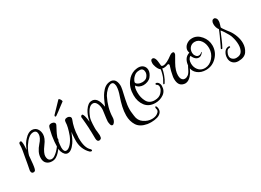

<svg xmlns="http://www.w3.org/2000/svg" viewBox="-24 -800 1827 1346"><g transform="rotate(-30 889.0 -126.5)"><path d="M35 -2Q18 -2 18 -24Q18 -30 19 -31L28 -78Q30 -89 32 -101Q34 -113 36 -124Q41 -150 45 -174Q49 -198 49 -219V-221Q49 -228 53 -232Q57 -236 62 -236Q70 -236 71 -226Q72 -221 72.5 -215.5Q73 -210 73 -203Q73 -196 72.5 -186.5Q72 -177 71 -163Q83 -192 92.5 -207Q102 -222 114 -234Q143 -266 172 -266Q202 -264 215 -242Q226 -225 226 -201Q226 -169 196 -130Q178 -106 170 -88Q162 -70 162 -59Q162 -32 177 -23Q181 -22 184 -20.5Q187 -19 191 -19Q205 -19 218.5 -28.5Q232 -38 242 -48Q253 -59 266.5 -76.5Q280 -94 291 -119Q294 -125 297 -125Q303 -125 300 -114Q289 -88 274.5 -68Q260 -48 248 -35Q237 -23 222 -13.5Q207 -4 187 -4Q161 -4 144.5 -19Q128 -34 128 -62Q128 -88 139.5 -111Q151 -134 168 -153Q200 -188 200 -217Q200 -247 172 -247Q152 -247 133 -231Q114 -215 95 -186Q84 -168 77 -151.5Q70 -135 66 -120L60 -55Q55 -9 46 -5Q40 -2 35 -2Z M460 73Q455 73 447 67Q425 46 412.5 15Q400 -16 402 -57L403 -77Q403 -83 404 -93Q405 -103 407 -116Q387 -65 371 -42Q354 -18 339 -8Q326 2 311 2Q285 2 271 -37Q267 -48 267 -74Q267 -93 269 -114.5Q271 -136 275 -161Q280 -184 283.5 -200.5Q287 -217 291 -226Q296 -238 314 -238Q321 -238 333 -233Q341 -227 341 -218Q341 -214 338 -208L324 -181Q321 -175 317.5 -168.5Q314 -162 311 -155Q300 -132 295.5 -107Q291 -82 290 -56Q290 -19 311 -19Q328 -19 349 -42Q369 -65 382 -97Q405 -160 405 -193Q405 -218 431 -218Q442 -218 449 -212Q457 -207 457 -197L455 -188Q444 -161 437.5 -130Q431 -99 430 -64Q429 -61 429 -57V-50Q429 27 461 56Q467 60 467 67Q467 73 460 73ZM372 -266Q366 -262 363 -264Q360 -266 360 -269Q360 -274 364 -278Q382 -296 404.5 -320Q427 -344 440 -357Q444 -361 449.5 -355Q455 -349 458.5 -340.5Q462 -332 458 -330Q449 -324 432.5 -311Q416 -298 399 -285.5Q382 -273 372 -266Z M928 106Q920 106 912 105.5Q904 105 896 104Q840 94 818 59Q796 24 796 -22Q796 -55 804 -90.5Q812 -126 824 -160Q840 -204 840 -234V-240Q839 -241 839 -244Q836 -269 818 -269Q802 -269 779 -249Q759 -230 748 -210Q710 -135 708 -61Q708 -41 698 -25Q689 -12 681 -12Q670 -12 666.5 -27Q663 -42 663 -51Q663 -63 672 -126Q673 -132 673.5 -137.5Q674 -143 674 -148Q674 -174 663 -194Q653 -213 635 -213Q599 -213 571 -140Q563 -120 562 -61V-48Q562 -44 562.5 -39Q563 -34 564 -29Q567 -7 567 4Q567 23 560 30Q552 35 546 35Q529 35 528 10L527 -47Q526 -58 526 -65Q526 -72 526 -76Q525 -98 523 -119.5Q521 -141 519 -162Q518 -163 518 -167Q518 -174 522 -178Q526 -182 530 -182Q536 -182 539 -174Q543 -166 546 -152Q549 -140 552 -113Q558 -143 565 -160.5Q572 -178 582 -194Q608 -233 636 -233Q659 -235 675 -216Q691 -197 699 -150Q713 -185 723.5 -206Q734 -227 744 -240Q774 -282 811 -285Q813 -286 818 -286Q863 -286 867 -228Q869 -210 848 -125Q838 -81 838 -48Q838 -32 840 -18Q842 -4 843 7Q847 47 878 68Q909 89 942 89Q978 89 997 68Q1004 61 1004 52Q1004 49 1003.5 46.5Q1003 44 1002 41Q1001 38 1001 34Q1001 25 1007 25Q1011 25 1014 34Q1017 43 1017 52Q1017 63 1012 73Q1000 92 976.5 99Q953 106 928 106Z M1019 4Q967 4 939.5 -31.5Q912 -67 912 -120Q912 -182 944 -223Q967 -255 1004 -267Q1013 -269 1020.5 -270.5Q1028 -272 1035 -272Q1062 -272 1076.5 -257.5Q1091 -243 1091 -222Q1091 -197 1070 -171Q1060 -159 1043 -152.5Q1026 -146 1009 -146Q993 -146 978 -153Q963 -160 955 -174Q949 -164 947 -151.5Q945 -139 945 -122Q945 -81 963 -48Q981 -15 1024 -15Q1061 -15 1081 -37.5Q1101 -60 1101 -80Q1101 -96 1089 -102Q1084 -105 1084 -109Q1084 -115 1090 -115Q1100 -115 1108.5 -104.5Q1117 -94 1117 -78Q1117 -38 1087 -17Q1057 4 1019 4ZM1011 -168Q1022 -168 1033.5 -171.5Q1045 -175 1052 -184Q1066 -201 1066 -219Q1066 -233 1059 -242Q1052 -251 1038 -251H1032Q1006 -251 990 -235Q972 -220 964 -196Q964 -184 978.5 -176Q993 -168 1011 -168Z M1268 -10Q1266 -10 1262.5 -10.5Q1259 -11 1255 -12Q1215 -21 1215 -77Q1215 -82 1215.5 -87.5Q1216 -93 1217 -98Q1220 -117 1225 -136.5Q1230 -156 1237 -176V-178Q1237 -187 1228 -187Q1223 -187 1215 -183Q1203 -180 1195 -180H1189Q1186 -180 1180 -182Q1178 -163 1167.5 -133.5Q1157 -104 1143 -84Q1141 -80 1136 -80Q1129 -80 1135 -90Q1152 -117 1159.5 -143.5Q1167 -170 1168 -182Q1148 -196 1139 -236Q1138 -238 1138 -243V-249Q1138 -277 1155 -277Q1168 -277 1175 -258Q1178 -250 1179.5 -236.5Q1181 -223 1183 -203Q1187 -196 1198 -196Q1225 -196 1276 -235Q1287 -243 1297 -243Q1309 -243 1309 -232Q1309 -231 1308.5 -228Q1308 -225 1307 -221L1279 -172Q1264 -146 1257.5 -124Q1251 -102 1251 -85Q1251 -51 1271 -42Q1275 -41 1278 -40.5Q1281 -40 1283 -40Q1296 -40 1309 -49.5Q1322 -59 1332 -80L1343 -102L1355 -123Q1356 -127 1360 -127Q1362 -127 1364 -124.5Q1366 -122 1365 -120Q1362 -114 1355 -100Q1348 -86 1341.5 -72.5Q1335 -59 1332 -55Q1302 -10 1268 -10Z M1442 -19Q1403 -19 1376 -40Q1347 -63 1347 -98Q1347 -131 1361 -154Q1374 -175 1400 -183Q1396 -194 1396 -202Q1396 -220 1410 -237Q1425 -253 1447 -259Q1452 -260 1457 -260.5Q1462 -261 1467 -261Q1507 -261 1537 -225Q1566 -190 1566 -146Q1566 -94 1529 -56Q1493 -19 1442 -19ZM1442 -34Q1481 -35 1509 -68Q1536 -100 1536 -141Q1536 -177 1519 -202Q1500 -230 1469 -230Q1447 -230 1432 -215Q1416 -199 1416 -172Q1416 -158 1424 -147Q1433 -132 1448 -132H1450Q1461 -132 1474 -144L1476 -145L1477 -144Q1477 -141 1475 -139Q1460 -119 1442 -119Q1413 -119 1395 -160Q1372 -145 1372 -111Q1372 -81 1389 -59Q1408 -34 1442 -34Z M1669 41Q1643 41 1626.5 25Q1610 9 1610 -17Q1610 -43 1623.5 -63Q1637 -83 1660 -83Q1668 -83 1668 -76Q1668 -71 1658 -71Q1644 -71 1635 -54Q1626 -37 1626 -24Q1626 -7 1639 3.5Q1652 14 1668 14Q1701 14 1714 -7.5Q1727 -29 1727 -59Q1727 -75 1724.5 -91Q1722 -107 1717 -123Q1714 -135 1705 -151.5Q1696 -168 1685.5 -184Q1675 -200 1667 -208Q1655 -179 1642.5 -149.5Q1630 -120 1616 -94Q1615 -91 1611 -91Q1603 -91 1606 -99Q1610 -106 1613.5 -113.5Q1617 -121 1622 -132L1644 -179Q1649 -190 1653.5 -201Q1658 -212 1662 -222Q1646 -242 1646 -272Q1646 -285 1651.5 -294.5Q1657 -304 1670 -304Q1677 -304 1684 -295Q1692 -285 1689 -262Q1688 -257 1684.5 -244.5Q1681 -232 1679 -227Q1679 -223 1687.5 -210.5Q1696 -198 1706 -185Q1716 -172 1720 -167Q1737 -144 1748 -113.5Q1759 -83 1759 -54Q1759 -17 1739 12Q1719 41 1669 41Z"/></g></svg>

Font: Puppies Play
Style: Regular
Weight: 400
Designer: Robert E. Leuschke
Foundry: Robert E. Leuschke
Version: Version 1.010; ttfautohint (v1.8.3)